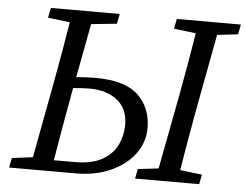

<svg xmlns="http://www.w3.org/2000/svg" viewBox="-49 -730 1014 791"><g transform="rotate(5 458.0 -335.0)"><path d="M243 -310Q231 -244 219.5 -178Q208 -112 197 -46H283Q355 -46 397.5 -70.5Q440 -95 458.5 -134Q477 -173 477 -216Q477 -284 432.5 -318.5Q388 -353 320 -353Q303 -353 285.5 -352Q268 -351 250 -349ZM16 0 24 -40 110 -51 168 -360Q192 -489 213 -618L122 -629L130 -670H415L407 -629L301 -618L259 -395Q279 -397 299 -398Q319 -399 338 -399Q461 -399 515.5 -347Q570 -295 570 -212Q570 -152 534 -104Q498 -56 435.5 -28Q373 0 293 0ZM643 -629 651 -670H916L908 -629L822 -619L764 -310Q752 -246 741 -181Q730 -116 719 -51L810 -40L802 0H537L545 -40L630 -50L689 -360Q713 -489 734 -618Z"/></g></svg>

Font: Source Serif Pro
Style: Italic
Weight: 400
Italic angle: -12°
Designer: Frank Grießhammer
Foundry: Adobe Systems Incorporated
Version: Version 3.001;hotconv 1.0.111;makeotfexe 2.5.65597